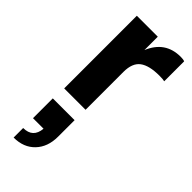

<svg xmlns="http://www.w3.org/2000/svg" viewBox="-278 -562 953 953"><g transform="rotate(45 199.0 -85.0)"><path d="M60 0V-510H207V-416Q250 -520 358 -520Q377 -520 386 -516V-376Q376 -379 350 -379Q278 -379 244 -353.5Q210 -328 210 -266V0ZM55 350V283Q123 283 129 214H55V75H208V191Q208 263 166.5 306.5Q125 350 55 350Z"/></g></svg>

Font: Instrument Sans
Style: Bold
Weight: 700
Designer: Rodrigo Fuenzalida
Foundry: fragTYPE
Version: Version 1.000; ttfautohint (v1.8.4.7-5d5b);gftools[0.9.28]